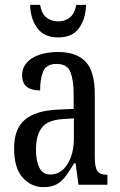

<svg xmlns="http://www.w3.org/2000/svg" viewBox="-20 -760 494 790"><path d="M159 10Q109 10 73.5 -29Q38 -68 38 -150Q38 -230 82.5 -267.5Q127 -305 218 -309L283 -312V-373Q283 -429 270 -463Q257 -497 213 -497Q171 -497 158 -467Q145 -437 145 -388Q71 -388 71 -450Q71 -495 112 -520.5Q153 -546 220 -546Q294 -546 332 -506.5Q370 -467 370 -372V-113Q370 -71 381 -56Q392 -41 419 -41H422V0H303L291 -88H285Q268 -60 252 -37.5Q236 -15 214.5 -2.5Q193 10 159 10ZM187 -42Q231 -42 257.5 -84.5Q284 -127 284 -191V-273L238 -270Q176 -266 152 -234.5Q128 -203 128 -144Q128 -98 142 -70Q156 -42 187 -42ZM219 -606Q161 -606 133 -645Q105 -684 104 -740H145Q151 -704 171 -688Q191 -672 219 -672Q248 -672 267.5 -688Q287 -704 294 -740H334Q333 -684 305.5 -645Q278 -606 219 -606Z"/></svg>

Font: Noto Serif Thai ExtraCondensed
Style: Regular
Weight: 400
Width: 2
Designer: Monotype Design Team
Foundry: Monotype Imaging Inc.
Version: Version 2.002; ttfautohint (v1.8.4.7-5d5b)